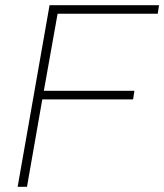

<svg xmlns="http://www.w3.org/2000/svg" viewBox="-20 -720 633 740"><path d="M171 -700H593L588 -667H202L149 -370H498L493 -337H143L84 0H48Z"/></svg>

Font: Bai Jamjuree ExtraLight
Style: Italic
Weight: 275
Italic angle: -10°
Version: Version 1.000; ttfautohint (v1.6)